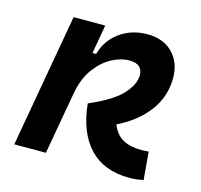

<svg xmlns="http://www.w3.org/2000/svg" viewBox="-84 -618 754 719"><g transform="rotate(15 293.0 -258.5)"><path d="M475.1 9.8Q377 9.8 320.8 -49.3Q264.6 -108.4 253.4 -219.2Q345.2 -258.8 379.9 -297.9Q414.6 -336.9 414.6 -370.6Q414.6 -415 362.8 -415Q330.1 -415 294.9 -396.2Q259.8 -377.4 231.9 -339.6Q204.1 -301.8 193.4 -245.1L149.9 0H27.3L118.7 -517.6H241.2L221.7 -406.2H235.8Q250.5 -460.9 296.1 -494.1Q341.8 -527.3 403.8 -527.3Q464.4 -527.3 501 -490.7Q537.6 -454.1 537.6 -393.1Q537.6 -321.8 495.6 -265.1Q453.6 -208.5 377.4 -170.9Q392.1 -133.8 420.4 -118.2Q448.7 -102.5 492.7 -102.5Q502.4 -102.5 508.3 -103Q514.2 -103.5 520.5 -104L529.8 3.9Q517.6 6.3 504.9 8.1Q492.2 9.8 475.1 9.8Z"/></g></svg>

Font: Cascadia Code PL SemiBold
Style: Italic
Weight: 600
Italic angle: -10°
Monospace: yes
Designer: Aaron Bell
Foundry: Saja Typeworks
Version: Version 2404.023; ttfautohint (v1.8.4)